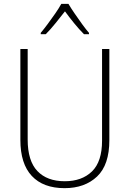

<svg xmlns="http://www.w3.org/2000/svg" viewBox="-20 -969 674 999"><path d="M549 -240Q549 -111 485 -50.5Q421 10 316 10Q205 10 145.5 -53.5Q86 -117 86 -241V-714H124V-243Q124 -132 174.5 -79Q225 -26 317 -26Q406 -26 458.5 -77Q511 -128 511 -237V-714H549ZM336 -949Q349 -927 368.5 -898.5Q388 -870 408 -842.5Q428 -815 443 -798V-791H417Q392 -816 365.5 -848.5Q339 -881 318 -910Q296 -882 269.5 -849Q243 -816 218 -791H192V-798Q208 -817 228.5 -844.5Q249 -872 268 -899.5Q287 -927 299 -949Z"/></svg>

Font: Noto Sans Khmer UI SemiCondensed ExtraLight
Style: Regular
Weight: 200
Width: 4
Designer: Danh Hong and the Monotype Design Team
Foundry: Monotype Imaging Inc.
Version: Version 2.002; ttfautohint (v1.8.4.7-5d5b)